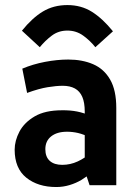

<svg xmlns="http://www.w3.org/2000/svg" viewBox="-20 -734 535 761"><path d="M203.1 7.3Q130.4 7.3 84.2 -29.8Q38.1 -66.9 38.1 -140.6Q38.1 -176.3 57.1 -212.4Q76.2 -248.5 117.4 -272.7Q158.7 -296.9 225.6 -296.9Q258.3 -297.4 285.6 -292Q313 -286.6 341.3 -273.9L315.9 -239.7V-291.5Q315.9 -327.1 306.2 -349.9Q296.4 -372.6 276.9 -383.3Q257.3 -394 228.5 -394Q203.6 -394 168.9 -388.4Q134.3 -382.8 87.4 -365.7L68.4 -461.9Q109.9 -479.5 158.4 -488.8Q207 -498 250.5 -498Q306.2 -498 349.1 -479.5Q392.1 -460.9 416.5 -418.7Q440.9 -376.5 440.9 -306.2V0H335L314.9 -60.5L338.9 -47.9Q324.7 -34.2 303.2 -21.2Q281.7 -8.3 255.9 -0.5Q230 7.3 203.1 7.3ZM226.6 -80.6Q258.8 -80.6 288.1 -94.2Q317.4 -107.9 334.5 -125L315.9 -70.8V-236.8L340.3 -187.5Q311.5 -201.7 289.6 -206.8Q267.6 -211.9 245.6 -211.9Q206.1 -211.9 182.9 -193.6Q159.7 -175.3 159.7 -142.6Q159.7 -112.3 177.2 -96.4Q194.8 -80.6 226.6 -80.6ZM137.7 -546.9 66.9 -612.3Q107.9 -663.1 150.1 -688.5Q192.4 -713.9 247.1 -713.9Q301.8 -713.9 344.2 -687.3Q386.7 -660.6 427.7 -609.9L357.9 -546.9Q337.4 -572.8 309.8 -592.8Q282.2 -612.8 247.1 -612.8Q211.9 -612.8 185.3 -592.8Q158.7 -572.8 137.7 -546.9Z"/></svg>

Font: Anaheim
Style: Bold
Weight: 700
Version: Version 2.001